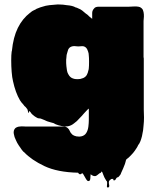

<svg xmlns="http://www.w3.org/2000/svg" viewBox="-20 -550 706 856"><path d="M620 10Q619 18 618.5 25.5Q618 33 616 41L613 57Q610 69 606 79.5Q602 90 596 97Q593 104 589 110Q585 116 581 122Q574 132 565 141L553 153Q552 154 551 154.5Q550 155 549 156Q545 160 543 161Q541 165 540 170.5Q539 176 537 181Q533 191 529 201Q525 211 520 221Q519 225 516.5 229Q514 233 510 237Q503 243 503.5 242.5Q504 242 506 240Q504 241 502 241Q499 243 496 249Q493 255 488 254Q483 253 484.5 251Q486 249 486.5 248Q487 247 476 248Q478 246 473 250.5Q468 255 469 254L466 257Q464 264 466.5 274Q469 284 462 286Q455 287 457 276Q459 265 456 257Q455 257 454.5 256.5Q454 256 454 256Q454 255 453.5 255Q453 255 453 254Q452 253 450 249Q446 243 443.5 236.5Q441 230 438 223Q438 221 436 218Q434 215 434 216Q434 215 433.5 215Q433 215 433 214Q431 218 430 219Q429 221 426.5 221.5Q424 222 422 224Q418 227 414.5 230Q411 233 406 235Q400 236 394.5 233.5Q389 231 384 227Q383 234 383 240.5Q383 247 381 254Q380 255 377 256.5Q374 258 372 257Q369 256 367.5 253.5Q366 251 364 249Q362 246 358 238.5Q354 231 349 223Q346 223 345 223Q337 223 343 222.5Q349 222 342 225Q335 231 328 220Q236 218 178 190.5Q120 163 88 129Q86 128 84 126L79 120L78 119Q71 109 63.5 98Q56 87 51 75L45 61Q43 54 41.5 46.5Q40 39 42 32Q46 20 56 17Q60 15 64.5 14.5Q69 14 70 14Q75 13 81 13.5Q87 14 92 14H265Q268 14 270.5 14.5Q273 15 278 18Q287 24 291 34Q293 39 295 41.5Q297 44 298 45Q302 51 309 54Q310 54 310.5 54.5Q311 55 311 55Q320 59 333 59H334Q339 59 342 58Q357 55 364.5 43Q372 31 374 14.5Q376 -2 376 -15V-66Q372 -62 370 -61Q369 -61 369 -60.5Q369 -60 369 -60L355 -45Q350 -39 344 -32.5Q338 -26 332 -20Q324 -10 310 0Q298 10 283 13Q270 15 255 12Q240 9 228 4L219 -1Q216 -2 213.5 -2.5Q211 -3 208 -4Q202 -6 196 -7.5Q190 -9 184 -12Q183 -13 182 -13Q181 -13 180 -14Q176 -15 172.5 -17Q169 -19 165 -20Q161 -22 157 -22Q153 -22 149 -23Q132 -31 120 -44Q115 -51 117 -49Q119 -47 114 -52Q111 -55 110 -55Q109 -54 109 -50Q109 -46 107 -47Q105 -48 105 -52Q104 -57 103 -60.5Q102 -64 98 -68Q96 -70 95 -72Q88 -77 84 -84Q78 -90 76 -93L69 -103Q49 -137 38 -188Q34 -204 32 -229.5Q30 -255 30 -280.5Q30 -306 32 -320Q32 -322 33 -323Q39 -384 59.5 -425.5Q80 -467 114 -493Q116 -495 117 -495Q121 -499 126.5 -502Q132 -505 139 -508Q141 -510 143.5 -511Q146 -512 149 -513Q154 -515 159 -517Q164 -519 169 -520Q183 -525 200.5 -527Q218 -529 235 -530H243Q261 -530 277 -527Q304 -525 317 -517Q323 -516 328 -513Q339 -509 346.5 -503Q354 -497 362 -490Q371 -484 373 -481.5Q375 -479 378 -476.5Q381 -474 391 -466V-493Q391 -501 396 -508Q397 -510 402 -515Q403 -516 407 -518Q413 -520 418 -520H553Q561 -520 574.5 -521Q588 -522 598 -520Q599 -519 602 -519Q612 -515 617 -506L620 -496Q622 -486 621.5 -475.5Q621 -465 620 -456V-302Q620 -299 620 -296Q620 -293 621 -289V-61Q622 -44 622 -26Q622 -8 620 10ZM351 -202Q362 -207 367 -216Q372 -225 374 -236Q375 -239 375.5 -241.5Q376 -244 376 -247Q377 -255 377 -274.5Q377 -294 376 -301Q376 -304 375.5 -306.5Q375 -309 375 -312Q373 -321 369 -329.5Q365 -338 357 -342Q351 -345 343.5 -344Q336 -343 329 -343Q323 -343 317 -344Q311 -345 305 -344Q293 -342 287 -334L284 -329Q282 -324 280.5 -317.5Q279 -311 277 -305Q277 -302 276.5 -299Q276 -296 276 -293Q276 -287 275 -284Q275 -277 275 -268.5Q275 -260 276 -255Q277 -245 278.5 -236Q280 -227 284 -220Q285 -218 286.5 -216Q288 -214 289 -212Q296 -203 306 -200Q311 -198 316.5 -197.5Q322 -197 327 -197L338 -198Q346 -200 351 -202Z"/></svg>

Font: Rubik Wet Paint
Style: Regular
Weight: 400
Designer: Hubert and Fischer, NaN
Foundry: Hubert and Fischer, NaN
Version: Version 2.200